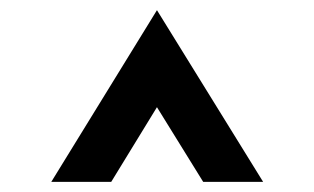

<svg xmlns="http://www.w3.org/2000/svg" viewBox="-20 -751 618 378"><path d="M81 -393H199L289 -540L380 -393H498L289 -731Z"/></svg>

Font: FREAK Grotesk
Style: Bold
Weight: 700
Designer: La Scuola Open Source
Foundry: La Scuola Open Source
Version: Version 1.000;PS 1.0;hotconv 1.0.72;makeotf.lib2.5.5900